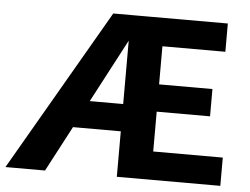

<svg xmlns="http://www.w3.org/2000/svg" viewBox="-62 -718 1011 778"><g transform="rotate(5 444.0 -329.0)"><path d="M-13 0 368 -658H495L148 0ZM197 -185 234 -296H501V-185ZM533 -277V-388H795V-277ZM440 0V-658H834V-543H578V-115H861V0Z"/></g></svg>

Font: Ysabeau Infant ExtraBold
Style: Regular
Weight: 800
Designer: Christian Thalmann (Catharsis Fonts)
Version: Version 2.001;gftools[0.9.30]; featfreeze: ss01,ss02,lnum